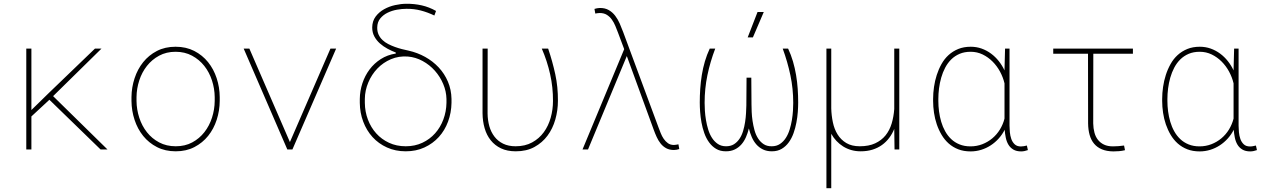

<svg xmlns="http://www.w3.org/2000/svg" viewBox="-20 -783 6641 1006"><path d="M238.8 -260.3 144.5 -172.9V0H117.7V-528.3H144.5V-206.5L233.9 -293.9L477.5 -528.3H511.7L258.3 -279.3L543 0H506.8Z M668.9 -274.4Q669.4 -325.2 685.1 -372.8Q700.7 -420.4 730 -457Q759.3 -493.7 802 -515.9Q844.7 -538.1 899.9 -538.1Q955.1 -538.1 997.8 -516.1Q1040.5 -494.1 1070.1 -457.5Q1099.6 -420.9 1115.2 -373.3Q1130.9 -325.7 1131.3 -274.4V-253.9Q1130.9 -203.1 1115.5 -155.5Q1100.1 -107.9 1070.8 -71.3Q1041.5 -34.7 998.8 -12.5Q956.1 9.8 900.9 9.8Q845.7 9.8 802.7 -12.2Q759.8 -34.2 730.2 -70.8Q700.7 -107.4 685.1 -155Q669.4 -202.6 668.9 -253.9ZM695.3 -253.9Q695.8 -209 709.7 -166.3Q723.6 -123.5 749.8 -90.3Q775.9 -57.1 814 -36.9Q852.1 -16.6 900.9 -16.6Q949.7 -16.6 987.3 -36.9Q1024.9 -57.1 1051 -90.6Q1077.1 -124 1090.8 -166.5Q1104.5 -209 1105 -253.9V-274.4Q1104.5 -318.8 1090.6 -361.6Q1076.7 -404.3 1050.5 -437.5Q1024.4 -470.7 986.3 -491.2Q948.2 -511.7 899.9 -511.7Q851.6 -511.7 813.7 -491.2Q775.9 -470.7 749.8 -437.5Q723.6 -404.3 709.7 -361.6Q695.8 -318.8 695.3 -274.4Z M1499 -38.6 1711.4 -528.3H1741.2L1512.2 0H1485.4L1256.8 -528.3H1286.6Z M1930.2 -639.2Q1930.7 -672.9 1948.2 -696.3Q1965.8 -719.7 1992.4 -734.6Q2019 -749.5 2050.3 -756.3Q2081.5 -763.2 2108.9 -763.2Q2150.4 -763.7 2189.5 -754.9Q2228.5 -746.1 2264.6 -725.6L2255.9 -701.7Q2220.2 -718.8 2184.6 -728Q2148.9 -737.3 2109.4 -736.8Q2086.4 -736.8 2060.1 -732.2Q2033.7 -727.5 2010.7 -716.3Q1987.8 -705.1 1972.4 -686.3Q1957 -667.5 1956.5 -639.2Q1956.1 -618.2 1963.6 -601.8Q1971.2 -585.4 1984.1 -573.2Q1997.1 -561 2014.2 -552.2Q2031.2 -543.5 2049.6 -536.9Q2067.9 -530.3 2086.4 -525.6Q2105 -521 2121.1 -517.6Q2167 -507.3 2207.5 -484.9Q2248 -462.4 2278.6 -429.7Q2309.1 -397 2326.9 -355.2Q2344.7 -313.5 2345.7 -264.6V-244.1Q2344.7 -191.9 2327.6 -145.8Q2310.5 -99.6 2279.3 -65.2Q2248 -30.8 2204.1 -10.5Q2160.2 9.8 2106 9.8Q2051.8 9.8 2007.6 -10.3Q1963.4 -30.3 1931.9 -64.9Q1900.4 -99.6 1883.1 -145.8Q1865.7 -191.9 1865.2 -244.1V-264.6Q1865.7 -307.1 1878.9 -346.9Q1892.1 -386.7 1916.3 -418.9Q1940.4 -451.2 1975.1 -473.4Q2009.8 -495.6 2053.7 -502.4V-507.8Q2032.2 -516.1 2010.3 -527.8Q1988.3 -539.6 1970.5 -555.4Q1952.6 -571.3 1941.4 -592Q1930.2 -612.8 1930.2 -639.2ZM1891.6 -244.1Q1892.1 -197.8 1907.7 -156.5Q1923.3 -115.2 1951.2 -84.2Q1979 -53.2 2018.3 -34.9Q2057.6 -16.6 2106 -16.6Q2153.8 -16.6 2192.9 -34.9Q2231.9 -53.2 2259.8 -84.5Q2287.6 -115.7 2303 -157Q2318.4 -198.2 2319.3 -244.1V-264.6Q2318.4 -304.7 2302.2 -343Q2286.1 -381.3 2258.5 -412.4Q2231 -443.4 2194.3 -463.4Q2157.7 -483.4 2116.7 -486.8Q2069.3 -490.2 2028.6 -472.9Q1987.8 -455.6 1957.5 -424.1Q1927.2 -392.6 1909.7 -350.8Q1892.1 -309.1 1891.6 -264.6Z M2535.2 -528.3 2534.7 -188Q2535.2 -152.8 2543.9 -121.8Q2552.7 -90.8 2570.6 -67.4Q2588.4 -43.9 2616 -30.3Q2643.6 -16.6 2681.6 -16.6Q2731.4 -16.6 2768.3 -36.9Q2805.2 -57.1 2829.3 -90.3Q2853.5 -123.5 2865.5 -166.3Q2877.4 -209 2877.4 -253.9Q2877.9 -325.2 2862.5 -394Q2847.2 -462.9 2818.8 -528.3H2852.1Q2875 -460.4 2889.4 -394Q2903.8 -327.6 2903.3 -255.4Q2903.3 -204.6 2889.6 -156.7Q2876 -108.9 2848.6 -72Q2821.3 -35.2 2780 -12.7Q2738.8 9.8 2682.6 9.8Q2637.7 9.8 2605.2 -5.6Q2572.8 -21 2551.3 -47.9Q2529.8 -74.7 2519.3 -111.1Q2508.8 -147.5 2508.3 -189V-528.3Z M3122.1 -741.2Q3149.9 -741.7 3169.7 -730.2Q3189.5 -718.8 3203.4 -700.4Q3217.3 -682.1 3227.1 -659.7Q3236.8 -637.2 3245.1 -615.2L3430.2 -115.7Q3435.5 -101.6 3441.9 -85.4Q3448.2 -69.3 3457.5 -55.7Q3466.8 -42 3479.7 -32.7Q3492.7 -23.4 3511.2 -23.4Q3517.1 -23.4 3522.9 -24.7Q3528.8 -25.9 3534.7 -26.9L3539.1 -2Q3532.2 0 3525.4 1.5Q3518.6 2.9 3511.2 2.9Q3487.8 2.9 3470.7 -6.3Q3453.6 -15.6 3441.4 -31Q3429.2 -46.4 3420.7 -65.2Q3412.1 -84 3405.3 -103L3268.6 -477.5L3264.2 -489.3L3061 0H3032.2L3250.5 -525.4L3218.3 -611.3Q3211.9 -628.4 3204.3 -646.7Q3196.8 -665 3186 -680.2Q3175.3 -695.3 3159.9 -705.1Q3144.5 -714.8 3122.6 -714.8Q3116.7 -714.8 3110.8 -713.9Q3105 -712.9 3099.1 -711.9L3094.7 -736.3Q3101.6 -738.3 3108.4 -739.7Q3115.2 -741.2 3122.1 -741.2Z M3727.5 -528.3Q3701.2 -459.5 3686.5 -388.9Q3671.9 -318.4 3671.9 -244.1Q3671.9 -226.6 3673.3 -202.9Q3674.8 -179.2 3679 -154.1Q3683.1 -128.9 3690.7 -104.2Q3698.2 -79.6 3710.7 -60.3Q3723.1 -41 3741.2 -28.8Q3759.3 -16.6 3784.2 -16.6Q3808.6 -16.6 3825.7 -27.3Q3842.8 -38.1 3854.7 -55.9Q3866.7 -73.7 3873.5 -96.7Q3880.4 -119.6 3884 -143.6Q3887.7 -167.5 3888.9 -190.4Q3890.1 -213.4 3890.6 -231V-231.4V-236.8V-237.8L3891.6 -376H3916.5L3917.5 -237.8V-236.8Q3917.5 -219.7 3918.5 -196.8Q3919.4 -173.8 3923.1 -149.2Q3926.8 -124.5 3933.3 -100.6Q3939.9 -76.7 3951.9 -57.9Q3963.9 -39.1 3981.4 -27.6Q3999 -16.1 4023.9 -16.6Q4048.8 -16.6 4066.9 -28.8Q4085 -41 4097.4 -60.3Q4109.9 -79.6 4117.4 -104.2Q4125 -128.9 4129.2 -154.1Q4133.3 -179.2 4134.8 -202.9Q4136.2 -226.6 4136.2 -244.1Q4136.2 -318.4 4121.3 -388.9Q4106.4 -459.5 4081.1 -528.3H4109.4Q4124.5 -496.1 4134.8 -461.2Q4145 -426.3 4151.1 -389.9Q4157.2 -353.5 4159.7 -317.1Q4162.1 -280.8 4162.1 -245.6Q4162.1 -224.1 4160.2 -196.8Q4158.2 -169.4 4152.8 -140.9Q4147.5 -112.3 4137.9 -85.4Q4128.4 -58.6 4113 -37.4Q4097.7 -16.1 4075.9 -3.2Q4054.2 9.8 4024.4 9.8Q3997.6 9.8 3977.5 0Q3957.5 -9.8 3943.1 -26.1Q3928.7 -42.5 3919.2 -64.2Q3909.7 -85.9 3903.8 -109.9Q3897.9 -85.9 3888.4 -64.2Q3878.9 -42.5 3864.5 -26.1Q3850.1 -9.8 3830.1 0Q3810.1 9.8 3783.2 9.8Q3753.4 9.8 3731.9 -3.2Q3710.4 -16.1 3695.1 -37.4Q3679.7 -58.6 3670.2 -85.7Q3660.6 -112.8 3655.5 -141.1Q3650.4 -169.4 3648.4 -196.8Q3646.5 -224.1 3646.5 -245.6Q3646.5 -280.8 3648.9 -317.1Q3651.4 -353.5 3657.2 -389.9Q3663.1 -426.3 3673.3 -461.2Q3683.6 -496.1 3698.7 -528.3ZM3949.2 -720.2H3981.9L3924.8 -586.9H3897.5Z M4335.4 -528.3V-214.8Q4336.4 -178.2 4343.8 -142.6Q4351.1 -106.9 4368.4 -78.9Q4385.7 -50.8 4414.1 -33.7Q4442.4 -16.6 4484.9 -16.6Q4532.2 -16.6 4565.4 -32Q4598.6 -47.4 4619.9 -73.7Q4641.1 -100.1 4651.9 -135.7Q4662.6 -171.4 4665.5 -211.9V-528.3H4691.9V0H4667L4665.5 -107.4Q4654.8 -81.5 4638.9 -60.3Q4623 -39.1 4601.3 -23.4Q4579.6 -7.8 4551.8 1Q4523.9 9.8 4489.3 9.8Q4463.4 9.8 4440.4 3.2Q4417.5 -3.4 4397.9 -15.6Q4378.4 -27.8 4362.5 -44.7Q4346.7 -61.5 4335.4 -82V203.1H4310.1V-528.3Z M5269.5 -528.3V-124.5Q5269.5 -109.4 5271.2 -90.6Q5272.9 -71.8 5278.8 -54.9Q5284.7 -38.1 5296.6 -26.9Q5308.6 -15.6 5329.1 -15.6Q5337.4 -15.6 5345 -17.1Q5352.5 -18.6 5360.4 -20.5L5365.7 3.4Q5356.9 6.3 5348.6 8.3Q5340.3 10.3 5330.6 10.3Q5305.7 10.3 5289.3 0.5Q5272.9 -9.3 5263.4 -25.4Q5253.9 -41.5 5249.8 -62Q5245.6 -82.5 5244.1 -103Q5231.4 -78.1 5212.9 -57.4Q5194.3 -36.6 5171.1 -21.5Q5147.9 -6.3 5121.1 2Q5094.2 10.3 5065.4 10.3Q5029.3 10.3 5001 -0.7Q4972.7 -11.7 4950.9 -31Q4929.2 -50.3 4913.8 -76.2Q4898.4 -102.1 4888.4 -131.3Q4878.4 -160.6 4873.8 -192.1Q4869.1 -223.6 4869.1 -254.4V-264.6Q4869.1 -295.4 4873.8 -327.6Q4878.4 -359.9 4888.2 -390.1Q4897.9 -420.4 4913.1 -447.5Q4928.2 -474.6 4950.2 -494.6Q4972.2 -514.6 5001 -526.4Q5029.8 -538.1 5066.4 -538.1Q5096.2 -538.1 5123 -528.6Q5149.9 -519 5172.6 -502.2Q5195.3 -485.4 5213.1 -462.9Q5231 -440.4 5243.2 -414.1V-417L5246.1 -528.3ZM4896.5 -254.4Q4896.5 -227.5 4900.1 -199.5Q4903.8 -171.4 4911.6 -144.8Q4919.4 -118.2 4932.4 -95Q4945.3 -71.8 4963.9 -54.2Q4982.4 -36.6 5007.6 -26.4Q5032.7 -16.1 5064.9 -16.1Q5097.7 -16.1 5126.7 -27.3Q5155.8 -38.6 5179.2 -58.1Q5202.6 -77.6 5219 -104.2Q5235.4 -130.9 5243.2 -161.6V-346.2Q5235.8 -377.9 5219.7 -407.7Q5203.6 -437.5 5180.7 -460.4Q5157.7 -483.4 5128.7 -497.6Q5099.6 -511.7 5065.9 -511.7Q5033.2 -511.7 5008.1 -501Q4982.9 -490.2 4964.1 -471.7Q4945.3 -453.1 4932.4 -428.5Q4919.4 -403.8 4911.6 -376.2Q4903.8 -348.6 4900.1 -319.8Q4896.5 -291 4896.5 -264.6Z M5916 -501.5H5708.5L5708 -136.2Q5708.5 -110.4 5714.4 -88.4Q5720.2 -66.4 5732.7 -50.5Q5745.1 -34.7 5764.4 -25.4Q5783.7 -16.1 5811.5 -16.1Q5826.2 -16.1 5840.8 -17.3Q5855.5 -18.6 5869.6 -20.5L5874.5 3.9Q5858.9 7.8 5844 9Q5829.1 10.3 5813.5 10.3Q5778.3 9.8 5753.7 -0.5Q5729 -10.7 5712.9 -29.8Q5696.8 -48.8 5689.2 -75.9Q5681.6 -103 5681.2 -136.2L5680.7 -501.5H5498.5V-528.3H5916Z M6469.7 -528.3V-124.5Q6469.7 -109.4 6471.4 -90.6Q6473.1 -71.8 6479 -54.9Q6484.9 -38.1 6496.8 -26.9Q6508.8 -15.6 6529.3 -15.6Q6537.6 -15.6 6545.2 -17.1Q6552.7 -18.6 6560.5 -20.5L6565.9 3.4Q6557.1 6.3 6548.8 8.3Q6540.5 10.3 6530.8 10.3Q6505.9 10.3 6489.5 0.5Q6473.1 -9.3 6463.6 -25.4Q6454.1 -41.5 6450 -62Q6445.8 -82.5 6444.3 -103Q6431.6 -78.1 6413.1 -57.4Q6394.5 -36.6 6371.3 -21.5Q6348.1 -6.3 6321.3 2Q6294.4 10.3 6265.6 10.3Q6229.5 10.3 6201.2 -0.7Q6172.9 -11.7 6151.1 -31Q6129.4 -50.3 6114 -76.2Q6098.6 -102.1 6088.6 -131.3Q6078.6 -160.6 6074 -192.1Q6069.3 -223.6 6069.3 -254.4V-264.6Q6069.3 -295.4 6074 -327.6Q6078.6 -359.9 6088.4 -390.1Q6098.1 -420.4 6113.3 -447.5Q6128.4 -474.6 6150.4 -494.6Q6172.4 -514.6 6201.2 -526.4Q6230 -538.1 6266.6 -538.1Q6296.4 -538.1 6323.2 -528.6Q6350.1 -519 6372.8 -502.2Q6395.5 -485.4 6413.3 -462.9Q6431.2 -440.4 6443.4 -414.1V-417L6446.3 -528.3ZM6096.7 -254.4Q6096.7 -227.5 6100.3 -199.5Q6104 -171.4 6111.8 -144.8Q6119.6 -118.2 6132.6 -95Q6145.5 -71.8 6164.1 -54.2Q6182.6 -36.6 6207.8 -26.4Q6232.9 -16.1 6265.1 -16.1Q6297.9 -16.1 6326.9 -27.3Q6356 -38.6 6379.4 -58.1Q6402.8 -77.6 6419.2 -104.2Q6435.5 -130.9 6443.4 -161.6V-346.2Q6436 -377.9 6419.9 -407.7Q6403.8 -437.5 6380.9 -460.4Q6357.9 -483.4 6328.9 -497.6Q6299.8 -511.7 6266.1 -511.7Q6233.4 -511.7 6208.3 -501Q6183.1 -490.2 6164.3 -471.7Q6145.5 -453.1 6132.6 -428.5Q6119.6 -403.8 6111.8 -376.2Q6104 -348.6 6100.3 -319.8Q6096.7 -291 6096.7 -264.6Z"/></svg>

Font: Roboto Mono Thin
Style: Regular
Weight: 250
Designer: Google
Version: Version 2.000985; 2015; ttfautohint (v1.3)